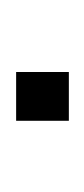

<svg xmlns="http://www.w3.org/2000/svg" viewBox="48 -466 107 244"><g transform="rotate(90 102.0 -344.5)"><path d="M72 -311H134V-378H72Z"/></g></svg>

Font: Kathrein 37 Thin Condensed
Style: Regular
Weight: 250
Width: 3
Designer: Lazydogs Typefoundry, based on Open Sans by Ascender Corporation
Foundry: Lazydogs Typefoundry
Version: Version 1.003;PS 001.003;hotconv 1.0.88;makeotf.lib2.5.64775